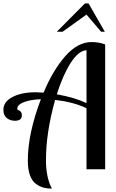

<svg xmlns="http://www.w3.org/2000/svg" viewBox="-63 -998 686 1132"><path d="M-43 -351Q-43 -398 10.5 -426Q64 -454 147 -454Q162 -454 194 -452Q249 -584 322 -667Q395 -750 477 -750Q521 -750 557 -736V0H447V-360Q373 -396 262 -409Q208 -216 208 -55Q208 49 243 114Q216 114 194.5 108.5Q173 103 150 87Q127 71 114 36Q101 1 101 -51Q101 -210 178 -413Q118 -411 78.5 -396Q39 -381 39 -357Q39 -353 40 -351Q66 -343 66 -318Q66 -286 25 -286Q-3 -286 -23 -302Q-43 -318 -43 -351ZM272 -442Q379 -423 447 -390V-702Q400 -699 354 -627.5Q308 -556 272 -442ZM272 -811 438 -978H459L555 -811H533L447 -912L306 -811Z"/></svg>

Font: Lobster Two
Style: Regular
Weight: 400
Designer: Pablo Impallari
Foundry: Pablo Impallari. www.impallari.com
Version: Version 1.006